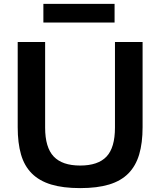

<svg xmlns="http://www.w3.org/2000/svg" viewBox="-20 -957 824 987"><path d="M203 -937H569V-841H203ZM392 10Q304 10 243 -8.5Q182 -27 143.5 -65.5Q105 -104 88 -163Q71 -222 71 -303V-741H212V-301Q212 -199 256 -152.5Q300 -106 392 -106Q484 -106 527.5 -152Q571 -198 571 -301V-741H713V-303Q713 -222 695.5 -163Q678 -104 640 -65.5Q602 -27 541 -8.5Q480 10 392 10Z"/></svg>

Font: Encode Sans Normal
Style: SemiBold
Weight: 600
Designer: Pablo Impallari, Andres Torresi
Foundry: Pablo Impallari, Andres Torresi
Version: Version 1.000; ttfautohint (v1.00) -l 8 -r 50 -G 200 -x 14 -